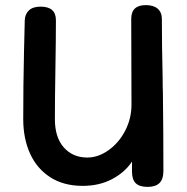

<svg xmlns="http://www.w3.org/2000/svg" viewBox="-20 -729 732 752"><path d="M618 -366Q620 -208 620 -60Q620 -27 604.5 -12Q589 3 558 3Q527 3 512 -11Q497 -25 497 -57V-96Q469 -54 419 -27.5Q369 -1 304 -1Q229 -1 176.5 -35Q124 -69 97.5 -128Q71 -187 71 -262Q71 -395 74 -525L77 -650Q78 -674 93.5 -688.5Q109 -703 139 -703Q199 -703 199 -650Q199 -574 197 -458Q195 -342 195 -262Q195 -191 230 -151.5Q265 -112 322 -112Q365 -112 405.5 -141Q446 -170 470.5 -217.5Q495 -265 495 -319L494 -655Q494 -709 551 -709Q581 -709 597.5 -695Q614 -681 614 -654Q614 -550 617 -427Q617 -388 618 -366Z"/></svg>

Font: Mali SemiBold
Style: Regular
Weight: 600
Designer: Kitiyaporn Chalermlarp | Katatrad Aksorn Co.,Ltd.
Foundry: Cadson Demak Co.,Ltd.
Version: Version 1.000; ttfautohint (v1.6)